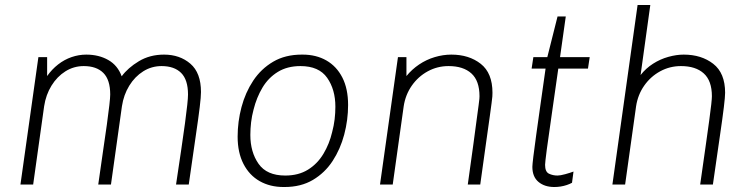

<svg xmlns="http://www.w3.org/2000/svg" viewBox="-20 -740 3009 770"><path d="M62 0 134 -511H169V-435Q188 -462 213 -481.5Q238 -501 267 -511Q296 -521 326 -521Q376 -521 414 -499.5Q452 -478 468 -434Q493 -468 537 -494.5Q581 -521 638 -521Q701 -521 743.5 -484.5Q786 -448 786 -371Q786 -352 781 -310.5Q776 -269 765 -194.5Q754 -120 737 0H686Q698 -80 707 -141Q716 -202 722 -246.5Q728 -291 731 -319.5Q734 -348 734 -361Q734 -420 706.5 -447.5Q679 -475 628 -475Q588 -475 554.5 -454Q521 -433 498.5 -396.5Q476 -360 469 -314L425 0H374Q384 -72 393 -132.5Q402 -193 408.5 -240Q415 -287 418.5 -318Q422 -349 422 -361Q422 -420 394.5 -447.5Q367 -475 316 -475Q276 -475 242.5 -454Q209 -433 186.5 -396.5Q164 -360 157 -314L113 0Z M1117 10Q1063 10 1021.5 -13.5Q980 -37 956.5 -82.5Q933 -128 933 -192Q933 -252 948.5 -310.5Q964 -369 995.5 -416.5Q1027 -464 1075.5 -492.5Q1124 -521 1190 -521H1194Q1248 -521 1289 -497.5Q1330 -474 1353 -429Q1376 -384 1376 -319Q1376 -259 1360.5 -200.5Q1345 -142 1314 -94.5Q1283 -47 1235 -18.5Q1187 10 1121 10ZM1124 -36Q1177 -36 1215 -59.5Q1253 -83 1277 -123Q1301 -163 1312 -210Q1319 -236 1322 -261.5Q1325 -287 1325 -312Q1325 -381 1292 -428Q1259 -475 1185 -475Q1132 -475 1094 -451.5Q1056 -428 1032.5 -388.5Q1009 -349 997 -301Q990 -275 987 -249.5Q984 -224 984 -199Q984 -130 1017 -83Q1050 -36 1124 -36Z M1504 0 1576 -511H1610V-435Q1632 -462 1661 -481.5Q1690 -501 1723.5 -511Q1757 -521 1790 -521Q1861 -521 1908 -484Q1955 -447 1955 -368Q1955 -361 1954.5 -353Q1954 -345 1951.5 -327Q1949 -309 1944 -271.5Q1939 -234 1929.5 -168.5Q1920 -103 1906 0H1856Q1870 -98 1878.5 -162Q1887 -226 1892 -263Q1897 -300 1899.5 -318.5Q1902 -337 1902.5 -343.5Q1903 -350 1903 -354Q1903 -416 1870.5 -445.5Q1838 -475 1779 -475Q1734 -475 1695.5 -454Q1657 -433 1631.5 -396.5Q1606 -360 1599 -314L1555 0Z M2203 10Q2164 10 2139.5 -10.5Q2115 -31 2115 -71Q2115 -79 2119 -112.5Q2123 -146 2130.5 -199.5Q2138 -253 2147.5 -320.5Q2157 -388 2168 -465H2112L2119 -511H2175L2216 -674H2249L2226 -511H2345L2338 -465H2219Q2205 -364 2192.5 -279.5Q2180 -195 2173 -141.5Q2166 -88 2166 -79Q2166 -51 2181.5 -43.5Q2197 -36 2216 -36Q2227 -36 2247 -41.5Q2267 -47 2280 -52L2274 -7Q2265 -2 2253 2Q2241 6 2228.5 8Q2216 10 2203 10Z M2436 0 2537 -720H2588L2549 -439Q2570 -466 2599 -484.5Q2628 -503 2660.5 -512Q2693 -521 2722 -521Q2793 -521 2840.5 -484Q2888 -447 2888 -368Q2888 -352 2883 -310.5Q2878 -269 2867 -194Q2856 -119 2839 0H2788Q2801 -91 2810 -154.5Q2819 -218 2824.5 -258.5Q2830 -299 2832.5 -322Q2835 -345 2835 -354Q2835 -416 2802.5 -445.5Q2770 -475 2711 -475Q2666 -475 2627.5 -454Q2589 -433 2563.5 -396.5Q2538 -360 2531 -314L2487 0Z"/></svg>

Font: Chivo Medium Thin
Style: Italic
Weight: 250
Italic angle: -8.05°
Version: Version 2.002